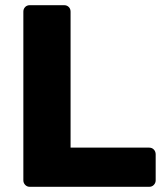

<svg xmlns="http://www.w3.org/2000/svg" viewBox="-20 -720 637 740"><path d="M95 0Q84 0 77 -7.5Q70 -15 70 -25V-675Q70 -686 77 -693Q84 -700 95 -700H227Q238 -700 245 -693Q252 -686 252 -675V-151H555Q566 -151 573 -143.5Q580 -136 580 -125V-25Q580 -15 573 -7.5Q566 0 555 0Z"/></svg>

Font: Rubik
Style: Bold
Weight: 700
Designer: Hubert and Fischer
Foundry: Hubert and Fischer
Version: Version 2.300;gftools[0.9.30]